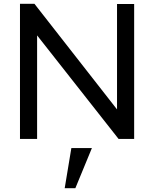

<svg xmlns="http://www.w3.org/2000/svg" viewBox="-20 -730 810 1009"><path d="M175 -544V0H85V-710H161L595 -155V-709H685V0H603ZM320 259 355 48H463L376 259Z"/></svg>

Font: Rising Sun
Style: Regular
Weight: 400
Designer: Matt McInerney, Pablo Impallari, Rodrigo Fuenzalida (Raleway font), Stephen Hutchings (Greek), Cristiano Sobral (main ch
Foundry: The Rising Sun Project Authors
Version: Version 4.327; ttfautohint (v1.8.4.7-5d5b-dirty)